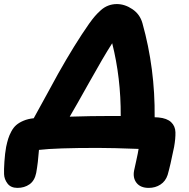

<svg xmlns="http://www.w3.org/2000/svg" viewBox="-81 -728 929 945"><path d="M650.9 196.8Q610.8 196.8 591.3 172.4Q571.8 147.9 579.1 110.8Q580.1 105 589.4 64Q598.6 22.9 601.1 4.9Q471.7 0 399.9 0Q192.4 0 110.8 9.8Q106.4 71.8 97.2 123Q89.4 161.6 64.2 179.2Q39.1 196.8 4.9 196.8Q-27.8 196.8 -43.9 175.5Q-60.1 154.3 -61 128.9Q-62 107.9 -59.3 67.4Q-56.6 26.9 -50.8 -4.9Q-45.9 -28.3 -40.5 -45.4Q-35.2 -62.5 -25.1 -81.3Q-15.1 -100.1 -1.2 -112.3Q12.7 -124.5 34.7 -133.8Q56.6 -143.1 85 -146Q108.9 -188.5 149.9 -264.2Q190.9 -339.8 205.1 -365.2Q287.6 -511.7 357.9 -611.8Q374 -634.3 386 -648.2Q397.9 -662.1 415 -677.5Q432.1 -692.9 451.9 -700.4Q471.7 -708 494.1 -708Q533.2 -708 570.6 -682.9Q607.9 -657.7 620.1 -613.8Q682.6 -390.6 680.2 -150.9Q693.4 -150.9 699.2 -149.9Q740.7 -146 761.2 -126.7Q781.7 -107.4 782.5 -76.7Q783.2 -45.9 775.9 -4.9Q757.3 87.4 744.1 132.8Q733.9 164.1 708.7 180.4Q683.6 196.8 650.9 196.8ZM356 -318.8Q293.9 -207.5 262.2 -153.8Q365.7 -157.2 471.2 -157.2H513.2Q514.2 -344.2 471.2 -515.1Q430.2 -451.7 356 -318.8Z"/></svg>

Font: Shantell Sans Normal
Style: Italic
Weight: 800
Italic angle: -11.31°
Designer: Stephen Nixon, Anya Danilova, Shantell Martin
Foundry: Arrow Type
Version: Version 1.006;[559af2be0]